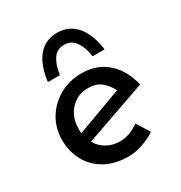

<svg xmlns="http://www.w3.org/2000/svg" viewBox="-157 -762 834 885"><g transform="rotate(-30 260.0 -319.5)"><path d="M273 10Q203 10 151.5 -18.5Q100 -47 72.5 -97Q45 -147 45 -210Q45 -271 75.5 -321.5Q106 -372 158.5 -401.5Q211 -431 275 -431Q357 -431 411 -383Q465 -335 485 -251L157 -136Q174 -105 205 -87.5Q236 -70 275 -70Q303 -70 328 -80Q353 -90 376 -106L419 -37Q387 -16 348.5 -3Q310 10 273 10ZM137 -215Q136 -203 138 -192L379 -281Q365 -311 338.5 -334Q312 -357 268 -357Q211 -357 174 -317Q137 -277 137 -215ZM272 -649Q335 -649 374 -603Q413 -557 424 -473H360Q354 -521 332.5 -553Q311 -585 272 -585Q233 -585 212.5 -553Q192 -521 186 -473H122Q133 -559 171 -604Q209 -649 272 -649Z"/></g></svg>

Font: Synthetic
Style: Regular
Weight: 400
Designer: Santiago Orozco
Foundry: Typemade
Version: Version 2.000; ttfautohint (v1.8.4.7-5d5b)